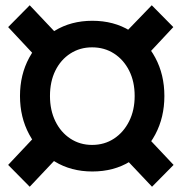

<svg xmlns="http://www.w3.org/2000/svg" viewBox="-20 -699 690 730"><path d="M140 -458 11 -596 93 -679 231 -533ZM93 11 11 -72 139 -208 228 -132ZM558 11 420 -135 509 -211 640 -72ZM510 -458 419 -536 557 -679 639 -596ZM331 -47Q250 -47 188 -85Q126 -123 91 -188Q56 -253 56 -334Q56 -415 91 -479.5Q126 -544 188 -582Q250 -620 331 -620Q413 -620 474.5 -582Q536 -544 570.5 -479.5Q605 -415 605 -334Q605 -253 570.5 -188Q536 -123 474.5 -85Q413 -47 331 -47ZM330 -148Q377 -148 413.5 -172Q450 -196 471 -238Q492 -280 492 -334Q492 -389 471 -430.5Q450 -472 413.5 -495.5Q377 -519 330 -519Q284 -519 247.5 -495.5Q211 -472 190.5 -430.5Q170 -389 170 -334Q170 -280 190.5 -238Q211 -196 247.5 -172Q284 -148 330 -148Z"/></svg>

Font: Azeret Mono Medium
Style: Regular
Weight: 500
Designer: Martin Vácha
Foundry: Displaay
Version: Version 1.002